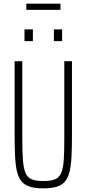

<svg xmlns="http://www.w3.org/2000/svg" viewBox="-20 -1023 474 1051"><path d="M218 8Q174 8 145.5 -0.5Q117 -9 99.5 -28.5Q82 -48 73.5 -82Q65 -116 62.5 -167.5Q60 -219 60 -291V-688H102V-260Q102 -191 105.5 -146.5Q109 -102 119.5 -76.5Q130 -51 153.5 -41.5Q177 -32 217 -32Q258 -32 281 -41.5Q304 -51 315 -76.5Q326 -102 329 -146.5Q332 -191 332 -260V-688H374V-291Q374 -219 371.5 -167.5Q369 -116 360.5 -82Q352 -48 335 -28.5Q318 -9 289.5 -0.5Q261 8 218 8ZM114 -798V-862H160V-798ZM275 -798V-862H320V-798ZM124 -969V-1003H311V-969Z"/></svg>

Font: Saira ExtraCondensed ExtraLight
Style: Regular
Weight: 250
Width: 2
Designer: Hector Gatti with collaboration of the Omnibus-Type team
Foundry: Omnibus-Type
Version: Version 1.101